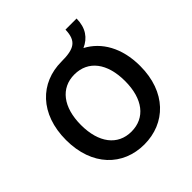

<svg xmlns="http://www.w3.org/2000/svg" viewBox="-223 -1038 1223 1223"><g transform="rotate(-45 388.5 -426.5)"><path d="M388 10C579 10 723 -128 723 -363C723 -527 654 -643 548 -699C611 -727 649 -779 650 -863H550C547 -763 503 -737 388 -737C197 -737 55 -598 55 -363C55 -129 197 10 388 10ZM190 -363C190 -524 266 -621 388 -621C512 -621 587 -524 587 -363C587 -203 512 -106 388 -106C265 -106 190 -204 190 -363Z"/></g></svg>

Font: Wafeq Semi Bold
Style: Regular
Weight: 600
Designer: Rasmus Andersson & Azza Alameddine
Foundry: Google & TypeTogether
Version: Version 3.000;January 28, 2025;FontCreator 15.0.0.3014 64-bi